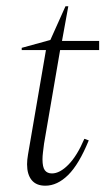

<svg xmlns="http://www.w3.org/2000/svg" viewBox="-20 -580 341 610"><path d="M124 10Q95 10 80.5 -8Q66 -26 66 -58Q66 -72 69 -89L126 -421H49V-428L140 -453L188 -560H197L177 -450H295V-421H171L120 -124Q118 -108 116.5 -96Q115 -84 115 -74Q115 -49 122.5 -39Q130 -29 145 -29Q170 -29 197.5 -57Q225 -85 248 -139L262 -134Q231 -58 196.5 -24Q162 10 124 10Z"/></svg>

Font: Spectral ExtraLight
Style: Italic
Weight: 275
Italic angle: -10°
Designer: Jean-Baptiste Levee
Foundry: Production Type
Version: Version 2.001